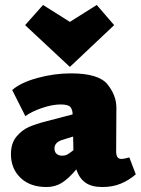

<svg xmlns="http://www.w3.org/2000/svg" viewBox="-20 -741 566 772"><path d="M526 -40Q498 -16 465.5 -2.5Q433 11 391 11Q348 11 323 -7Q298 -25 287 -60Q255 -22 228 -5.5Q201 11 167 11Q101 11 62.5 -26Q24 -63 24 -121Q24 -165 46 -191.5Q68 -218 96.5 -230.5Q125 -243 165 -253L272 -281Q272 -299 263.5 -310Q255 -321 224 -321Q190 -321 148 -306.5Q106 -292 82 -274L29 -379Q63 -409 130.5 -427.5Q198 -446 265 -446Q377 -446 412.5 -401.5Q448 -357 448 -308L447 -133Q447 -102 467 -102Q479 -102 500 -108ZM275 -137V-147L274 -192L229 -178Q199 -168 199 -144Q199 -130 207.5 -122.5Q216 -115 230 -115Q241 -115 249 -119Q257 -123 264.5 -129Q272 -135 275 -137ZM81 -640 153 -721 261 -653 369 -721 439 -640 261 -472Z"/></svg>

Font: Ysabeau Black
Style: Regular
Weight: 900
Designer: Christian Thalmann (Catharsis Fonts)
Version: Version 0.003